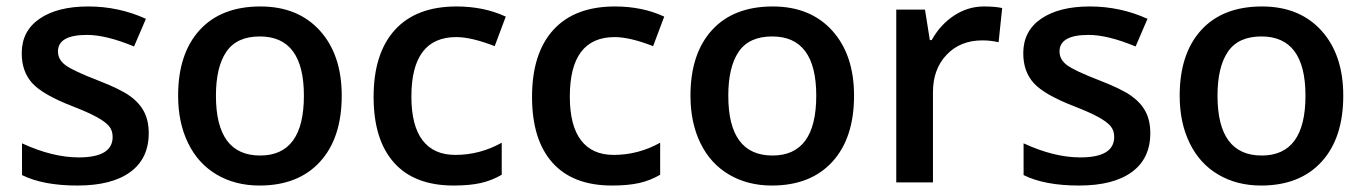

<svg xmlns="http://www.w3.org/2000/svg" viewBox="-20 -570 4268 600"><path d="M444.8 -153.8Q444.8 -74.7 387.2 -32.5Q329.6 9.8 222.2 9.8Q114.3 9.8 48.8 -22.9V-122.1Q144 -78.1 226.1 -78.1Q332 -78.1 332 -142.1Q332 -162.6 320.3 -176.3Q308.6 -189.9 281.7 -204.6Q254.9 -219.2 207 -237.8Q113.8 -273.9 80.8 -310.1Q47.9 -346.2 47.9 -403.8Q47.9 -473.1 103.8 -511.5Q159.7 -549.8 255.9 -549.8Q351.1 -549.8 436 -511.2L398.9 -424.8Q311.5 -460.9 252 -460.9Q161.1 -460.9 161.1 -409.2Q161.1 -383.8 184.8 -366.2Q208.5 -348.6 288.1 -317.9Q355 -292 385.3 -270.5Q415.5 -249 430.2 -220.9Q444.8 -192.9 444.8 -153.8Z M1047.9 -271Q1047.9 -138.7 980 -64.5Q912.1 9.8 791 9.8Q715.3 9.8 657.2 -24.4Q599.1 -58.6 567.9 -122.6Q536.6 -186.5 536.6 -271Q536.6 -402.3 604 -476.1Q671.4 -549.8 793.9 -549.8Q911.1 -549.8 979.5 -474.4Q1047.9 -398.9 1047.9 -271ZM654.8 -271Q654.8 -84 793 -84Q929.7 -84 929.7 -271Q929.7 -456.1 792 -456.1Q719.7 -456.1 687.3 -408.2Q654.8 -360.4 654.8 -271Z M1397.5 9.8Q1274.9 9.8 1211.2 -61.8Q1147.5 -133.3 1147.5 -267.1Q1147.5 -403.3 1214.1 -476.6Q1280.8 -549.8 1406.7 -549.8Q1492.2 -549.8 1560.5 -518.1L1525.9 -425.8Q1453.1 -454.1 1405.8 -454.1Q1265.6 -454.1 1265.6 -268.1Q1265.6 -177.2 1300.5 -131.6Q1335.4 -85.9 1402.8 -85.9Q1479.5 -85.9 1547.9 -124V-23.9Q1517.1 -5.9 1482.2 2Q1447.3 9.8 1397.5 9.8Z M1892.6 9.8Q1770 9.8 1706.3 -61.8Q1642.6 -133.3 1642.6 -267.1Q1642.6 -403.3 1709.2 -476.6Q1775.9 -549.8 1901.9 -549.8Q1987.3 -549.8 2055.7 -518.1L2021 -425.8Q1948.2 -454.1 1900.9 -454.1Q1760.7 -454.1 1760.7 -268.1Q1760.7 -177.2 1795.7 -131.6Q1830.6 -85.9 1897.9 -85.9Q1974.6 -85.9 2043 -124V-23.9Q2012.2 -5.9 1977.3 2Q1942.4 9.8 1892.6 9.8Z M2648.9 -271Q2648.9 -138.7 2581.1 -64.5Q2513.2 9.8 2392.1 9.8Q2316.4 9.8 2258.3 -24.4Q2200.2 -58.6 2168.9 -122.6Q2137.7 -186.5 2137.7 -271Q2137.7 -402.3 2205.1 -476.1Q2272.5 -549.8 2395 -549.8Q2512.2 -549.8 2580.6 -474.4Q2648.9 -398.9 2648.9 -271ZM2255.9 -271Q2255.9 -84 2394 -84Q2530.8 -84 2530.8 -271Q2530.8 -456.1 2393.1 -456.1Q2320.8 -456.1 2288.3 -408.2Q2255.9 -360.4 2255.9 -271Z M3054.7 -549.8Q3089.4 -549.8 3111.8 -544.9L3100.6 -438Q3076.2 -443.8 3049.8 -443.8Q2981 -443.8 2938.2 -398.9Q2895.5 -354 2895.5 -282.2V0H2780.8V-540H2870.6L2885.7 -444.8H2891.6Q2918.5 -493.2 2961.7 -521.5Q3004.9 -549.8 3054.7 -549.8Z M3574.7 -153.8Q3574.7 -74.7 3517.1 -32.5Q3459.5 9.8 3352.1 9.8Q3244.1 9.8 3178.7 -22.9V-122.1Q3273.9 -78.1 3356 -78.1Q3461.9 -78.1 3461.9 -142.1Q3461.9 -162.6 3450.2 -176.3Q3438.5 -189.9 3411.6 -204.6Q3384.8 -219.2 3336.9 -237.8Q3243.7 -273.9 3210.7 -310.1Q3177.7 -346.2 3177.7 -403.8Q3177.7 -473.1 3233.6 -511.5Q3289.6 -549.8 3385.7 -549.8Q3481 -549.8 3565.9 -511.2L3528.8 -424.8Q3441.4 -460.9 3381.8 -460.9Q3291 -460.9 3291 -409.2Q3291 -383.8 3314.7 -366.2Q3338.4 -348.6 3418 -317.9Q3484.9 -292 3515.1 -270.5Q3545.4 -249 3560.1 -220.9Q3574.7 -192.9 3574.7 -153.8Z M4177.7 -271Q4177.7 -138.7 4109.9 -64.5Q4042 9.8 3920.9 9.8Q3845.2 9.8 3787.1 -24.4Q3729 -58.6 3697.8 -122.6Q3666.5 -186.5 3666.5 -271Q3666.5 -402.3 3733.9 -476.1Q3801.3 -549.8 3923.8 -549.8Q4041 -549.8 4109.4 -474.4Q4177.7 -398.9 4177.7 -271ZM3784.7 -271Q3784.7 -84 3922.9 -84Q4059.6 -84 4059.6 -271Q4059.6 -456.1 3921.9 -456.1Q3849.6 -456.1 3817.1 -408.2Q3784.7 -360.4 3784.7 -271Z"/></svg>

Font: f1_25842          
Style: Regular
Weight: 600
Foundry: Ascender Corporation
Version: Version 1.10